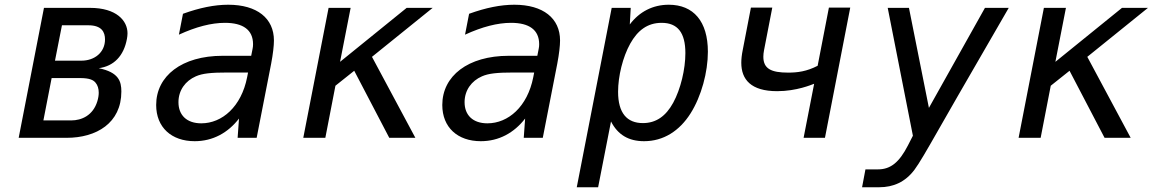

<svg xmlns="http://www.w3.org/2000/svg" viewBox="-20 -580 4856 808"><path d="M58.6 0H260.3C385.7 0 490.7 -62 490.7 -194.8C490.7 -237.3 480 -275.9 395.5 -293C458.5 -301.3 501 -344.2 514.2 -416.5C515.6 -424.3 516.6 -432.1 516.6 -439.9C516.6 -493.2 469.7 -546.9 358.9 -546.9H165ZM211.4 -324.7 240.7 -473.6H351.6C408.7 -473.6 421.9 -444.3 421.9 -414.1C421.9 -359.4 377.9 -324.7 322.8 -324.7ZM162.6 -73.2 197.3 -251.5H315.9C357.4 -251.5 372.6 -243.2 381.8 -232.4C391.1 -221.7 395.5 -206.5 395.5 -189.9C395.5 -179.2 393.6 -167 389.6 -153.8C371.6 -94.7 324.2 -73.2 279.3 -73.2Z M799.3 14.2C875.5 14.2 939.5 -21 985.8 -81.1L980 0H1060.1L1121.1 -312C1128.9 -353 1132.8 -387.7 1132.8 -409.7C1132.8 -502.9 1062 -560.1 940.4 -560.1C882.8 -560.1 820.3 -547.4 750 -522L732.9 -434.1C805.2 -467.3 869.6 -483.9 926.8 -483.9C1002.4 -483.9 1044.9 -454.6 1044.9 -394C1044.9 -387.7 1044.4 -380.9 1043 -375L1037.1 -345.2H917C745.1 -345.2 637.2 -260.3 637.2 -138.2C637.2 -43.9 701.7 14.2 799.3 14.2ZM827.1 -61C765.6 -61 731 -95.7 731 -149.9C731 -200.2 760.3 -239.7 804.2 -258.8C832 -271 867.2 -274.9 939.9 -274.9H1023.9L1020 -254.9C995.6 -130.9 914.6 -61 827.1 -61Z M1256.3 0H1349.1L1391.6 -219.2L1470.7 -282.2L1618.2 0H1728L1545.4 -340.8L1800.8 -546.9H1691.4L1411.1 -319.8L1455.6 -546.9H1362.8Z M2003.4 14.2C2079.6 14.2 2143.6 -21 2189.9 -81.1L2184.1 0H2264.2L2325.2 -312C2333 -353 2336.9 -387.7 2336.9 -409.7C2336.9 -502.9 2266.1 -560.1 2144.5 -560.1C2086.9 -560.1 2024.4 -547.4 1954.1 -522L1937 -434.1C2009.3 -467.3 2073.7 -483.9 2130.9 -483.9C2206.5 -483.9 2249 -454.6 2249 -394C2249 -387.7 2248.5 -380.9 2247.1 -375L2241.2 -345.2H2121.1C1949.2 -345.2 1841.3 -260.3 1841.3 -138.2C1841.3 -43.9 1905.8 14.2 2003.4 14.2ZM2031.2 -61C1969.7 -61 1935.1 -95.7 1935.1 -149.9C1935.1 -200.2 1964.4 -239.7 2008.3 -258.8C2036.1 -271 2071.3 -274.9 2144 -274.9H2228L2224.1 -254.9C2199.7 -130.9 2118.7 -61 2031.2 -61Z M2407.2 208H2497.1L2551.3 -68.8C2580.1 -12.7 2625.5 14.2 2690.4 14.2C2772 14.2 2839.4 -28.8 2886.2 -103C2931.6 -174.8 2959 -276.4 2959 -362.3C2959 -490.2 2898.4 -560.1 2794.4 -560.1C2728 -560.1 2670.9 -531.2 2630.4 -477.1L2634.3 -546.9H2554.2ZM2685.5 -62C2618.7 -62 2581.1 -104 2581.1 -193.8C2581.1 -258.8 2600.6 -339.8 2632.3 -396.5C2663.1 -451.7 2704.6 -483.9 2764.2 -483.9C2831.5 -483.9 2864.3 -442.9 2864.3 -356.4C2864.3 -289.1 2844.7 -205.6 2813 -147.5C2782.2 -91.3 2741.2 -62 2685.5 -62Z M3361.8 0H3451.7L3558.1 -547.9H3468.3L3420.9 -303.2C3375 -279.3 3335.9 -274.4 3296.9 -274.4C3225.6 -274.4 3192.4 -290.5 3192.4 -341.3C3192.4 -349.6 3193.4 -358.9 3195.3 -368.7L3230 -547.9H3140.1L3105.5 -368.7C3101.6 -349.6 3099.6 -331.5 3099.6 -315.9C3099.6 -245.6 3140.1 -196.3 3250.5 -196.3C3332.5 -196.3 3395.5 -223.6 3406.2 -227.5Z M3607.9 208H3680.2C3739.3 208 3789.6 186 3828.1 134.8C3848.6 107.4 3878.9 54.7 3930.2 -35.2C3944.3 -60.1 3978.5 -120.1 4010.7 -175.8L4225.1 -546.9H4125L3889.2 -126L3805.2 -546.9H3715.8L3821.8 -8.8L3800.8 32.2C3765.1 101.6 3729 132.8 3674.8 132.8H3622.1Z M4266.6 0H4359.4L4401.9 -219.2L4481 -282.2L4628.4 0H4738.3L4555.7 -340.8L4811 -546.9H4701.7L4421.4 -319.8L4465.8 -546.9H4373Z"/></svg>

Font: Hack
Style: Oblique
Weight: 400
Italic angle: -12°
Monospace: yes
Designer: Christopher Simpkins
Foundry: Christopher Simpkins
Version: Version 2.010